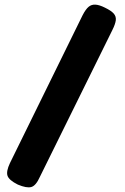

<svg xmlns="http://www.w3.org/2000/svg" viewBox="-20 -750 538 829"><path d="M57 47Q19 28 12.5 9Q6 -10 23 -46L337 -685Q350 -710 362.5 -720.5Q375 -731 392 -730Q409 -729 433 -717Q460 -704 471 -691.5Q482 -679 480 -662.5Q478 -646 465 -620L152 14Q135 52 115 57.5Q95 63 57 47Z"/></svg>

Font: Fredoka SemiBold
Style: Regular
Weight: 600
Designer: Ben Nathan
Foundry: Milena B. Brandão, Ben Nathan
Version: Version 2.001